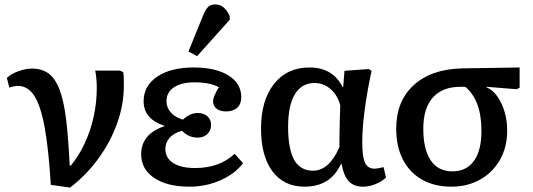

<svg xmlns="http://www.w3.org/2000/svg" viewBox="-20 -827 2401 865"><path d="M296 18 209 6Q199 -156 181 -254Q163 -352 134 -396Q105 -440 61 -440Q42 -440 22 -432L11 -476Q29 -494 62.5 -506Q96 -518 125 -518Q168 -518 198 -496.5Q228 -475 247.5 -425.5Q267 -376 277.5 -291.5Q288 -207 294 -81H299Q335 -124 361.5 -181Q388 -238 402 -301.5Q416 -365 416 -429Q416 -474 409 -509H520L535 -502Q537 -492 537.5 -480.5Q538 -469 538 -442Q538 -357 508.5 -273.5Q479 -190 425 -115Q371 -40 296 18Z M834 14Q733 14 674.5 -25.5Q616 -65 616 -132Q616 -224 722 -259V-260Q627 -290 627 -371Q627 -440 688 -481.5Q749 -523 852 -523Q952 -523 1009.5 -487Q1067 -451 1067 -389Q1067 -359 1049 -342Q1031 -325 999 -325Q971 -325 955.5 -337.5Q940 -350 940 -371Q940 -392 966 -434Q927 -456 856 -456Q797 -456 763.5 -433.5Q730 -411 730 -371Q730 -342 750 -320Q770 -298 804 -288Q836 -318 871 -318Q898 -318 914.5 -303Q931 -288 931 -264Q931 -239 914 -223Q897 -207 871 -207Q829 -207 800 -238Q764 -228 744.5 -206.5Q725 -185 725 -156Q725 -115 760.5 -92.5Q796 -70 859 -70Q969 -70 1037 -134L1075 -92Q1039 -44 973.5 -15Q908 14 834 14ZM868 -574 829 -595 896 -760Q907 -786 918.5 -796.5Q930 -807 950 -807Q992 -807 1015 -754V-738Z M1352 14Q1259 14 1207.5 -55Q1156 -124 1156 -248Q1156 -375 1214.5 -449Q1273 -523 1374 -523Q1480 -523 1524 -434H1526L1532 -508L1641 -516L1654 -508Q1634 -415 1623 -332Q1612 -249 1612 -187Q1612 -120 1624.5 -93.5Q1637 -67 1668 -67Q1679 -67 1708 -74L1719 -27Q1700 -9 1671.5 2.5Q1643 14 1616 14Q1575 14 1552 -9.5Q1529 -33 1519 -88H1516Q1469 14 1352 14ZM1390 -58Q1463 -58 1509 -164Q1509 -186 1509.5 -220.5Q1510 -255 1511 -290.5Q1512 -326 1513 -352Q1501 -398 1469.5 -425.5Q1438 -453 1397 -453Q1339 -453 1308.5 -402.5Q1278 -352 1278 -256Q1278 -155 1305.5 -106.5Q1333 -58 1390 -58Z M2013 14Q1937 14 1881 -18Q1825 -50 1795 -108.5Q1765 -167 1765 -247Q1765 -372 1844.5 -444Q1924 -516 2063 -519L2321 -523V-432L2308 -425L2171 -436V-434Q2199 -423 2220 -393.5Q2241 -364 2253 -324Q2265 -284 2265 -239Q2265 -165 2233 -108Q2201 -51 2144 -18.5Q2087 14 2013 14ZM2018 -55Q2081 -55 2115 -102Q2149 -149 2149 -237Q2149 -376 2076 -436H2055Q1973 -436 1930 -387.5Q1887 -339 1887 -247Q1887 -154 1920.5 -104.5Q1954 -55 2018 -55Z"/></svg>

Font: Literata 12pt Medium
Style: Regular
Weight: 500
Designer: Latin by Veronika Burian and Jose Scaglione. Greek by Irene Vlachou. Cyrillic by Vera Evstafieva.
Foundry: TypeTogether
Version: Version 3.002